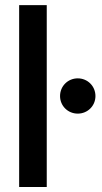

<svg xmlns="http://www.w3.org/2000/svg" viewBox="-20 -748 408 768"><path d="M167 -727.5H56.6V0H167ZM291 -293.5C330.6 -293.5 361.8 -324.7 361.8 -363.8C361.8 -403.3 330.6 -434.6 291 -434.6C251.5 -434.6 220.2 -403.3 220.2 -363.8C220.2 -324.7 251.5 -293.5 291 -293.5Z"/></svg>

Font: Raveo Display Display Medium
Style: Regular
Weight: 500
Designer: Jakub Foglar, Rasmus Andersson (Inter)
Foundry: Jakubfoglar.com
Version: Version 1.100;Glyphs 3.2.3 (3260)